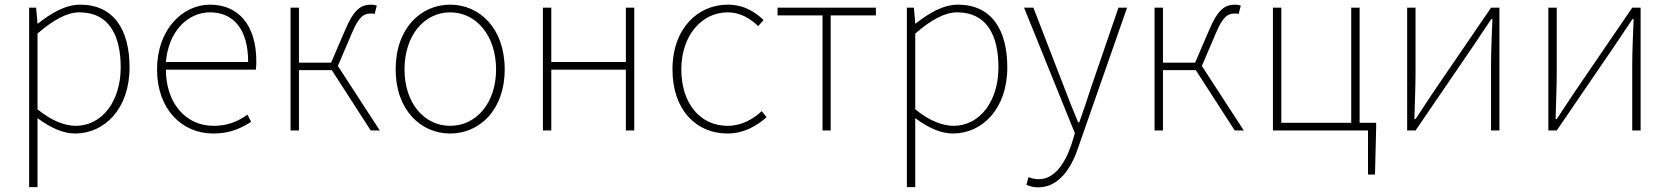

<svg xmlns="http://www.w3.org/2000/svg" viewBox="-20 -560 7166 824"><path d="M105 243H141V46V-53C197 -11 252 13 302 13C428 13 536 -92 536 -271C536 -434 467 -540 324 -540C258 -540 195 -500 143 -459H141L135 -527H105ZM305 -20C263 -20 203 -39 141 -91V-416C208 -474 267 -507 321 -507C450 -507 498 -405 498 -271C498 -124 417 -20 305 -20Z M895 13C973 13 1018 -13 1058 -37L1042 -68C1002 -39 957 -20 897 -20C773 -20 692 -122 692 -261H1078C1080 -275 1080 -286 1080 -297C1080 -453 1003 -540 881 -540C764 -540 654 -434 654 -262C654 -90 762 13 895 13ZM692 -294C703 -427 787 -507 881 -507C980 -507 1045 -437 1045 -294Z M1227 0H1263V-259H1404L1571 0H1610L1430 -277L1489 -415C1521 -492 1543 -502 1572 -502C1580 -502 1582 -502 1588 -500L1597 -536C1593 -538 1583 -540 1574 -540C1532 -540 1500 -525 1459 -426L1401 -291H1263V-527H1227Z M1912 13C2038 13 2146 -88 2146 -262C2146 -439 2038 -540 1912 -540C1786 -540 1678 -439 1678 -262C1678 -88 1786 13 1912 13ZM1912 -20C1800 -20 1716 -118 1716 -262C1716 -407 1800 -507 1912 -507C2024 -507 2109 -407 2109 -262C2109 -118 2024 -20 1912 -20Z M2310 0H2346V-261H2666V0H2702V-527H2666V-294H2346V-527H2310Z M3102 13C3170 13 3226 -18 3270 -57L3249 -83C3212 -48 3161 -20 3103 -20C2983 -20 2904 -118 2904 -262C2904 -407 2991 -507 3103 -507C3157 -507 3199 -481 3234 -448L3257 -474C3222 -507 3175 -540 3103 -540C2976 -540 2866 -439 2866 -262C2866 -88 2968 13 3102 13Z M3510 0H3545V-494H3739V-527H3317V-494H3510Z M3872 243H3908V46V-53C3964 -11 4019 13 4069 13C4195 13 4303 -92 4303 -271C4303 -434 4234 -540 4091 -540C4025 -540 3962 -500 3910 -459H3908L3902 -527H3872ZM4072 -20C4030 -20 3970 -39 3908 -91V-416C3975 -474 4034 -507 4088 -507C4217 -507 4265 -405 4265 -271C4265 -124 4184 -20 4072 -20Z M4436 244C4527 244 4580 156 4607 74L4817 -527H4780L4662 -183C4647 -138 4629 -82 4612 -35H4607C4587 -82 4565 -138 4548 -183L4415 -527H4375L4593 12L4578 61C4549 145 4504 209 4438 209C4422 209 4405 205 4394 200L4385 233C4398 240 4418 244 4436 244Z M4935 0H4971V-259H5112L5279 0H5318L5138 -277L5197 -415C5229 -492 5251 -502 5280 -502C5288 -502 5290 -502 5296 -500L5305 -536C5301 -538 5291 -540 5282 -540C5240 -540 5208 -525 5167 -426L5109 -291H4971V-527H4935Z M5851 189H5881L5886 -13V-33H5815V-527H5779V-33H5479V-527H5443V0H5851Z M6019 0H6055L6303 -363C6325 -396 6358 -445 6380 -478H6385C6382 -407 6379 -336 6379 -277V0H6415V-527H6379L6131 -164C6109 -131 6077 -82 6055 -49H6050C6052 -120 6055 -191 6055 -249V-527H6019Z M6625 0H6661L6909 -363C6931 -396 6964 -445 6986 -478H6991C6988 -407 6985 -336 6985 -277V0H7021V-527H6985L6737 -164C6715 -131 6683 -82 6661 -49H6656C6658 -120 6661 -191 6661 -249V-527H6625Z"/></svg>

Font: Noto Sans CJK SC Thin
Style: Regular
Weight: 100
Designer: Ryoko NISHIZUKA 西塚涼子 (kana, bopomofo & ideographs); Paul D. Hunt (Latin, Greek & Cyrillic); Sandoll Communications 산돌커뮤니
Foundry: Adobe
Version: Version 2.004;hotconv 1.0.118;makeotfexe 2.5.65603